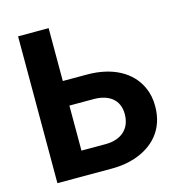

<svg xmlns="http://www.w3.org/2000/svg" viewBox="-106 -804 837 898"><g transform="rotate(-15 312.5 -355.5)"><path d="M210 -455V-711H62V0H327C368 0 406 -6 439 -17C528 -47 597 -114 597 -230C597 -264 591 -294 578 -322C540 -406 450 -455 327 -455ZM450 -231C450 -158 401 -118 327 -118H210V-336H327C399 -336 450 -302 450 -231Z"/></g></svg>

Font: Asimov
Style: Regular
Weight: 500
Designer: Google
Version: Version 2.000980; 2014